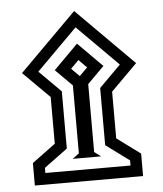

<svg xmlns="http://www.w3.org/2000/svg" viewBox="-52 -695 694 818"><g transform="rotate(-5 295.0 -286.0)"><path d="M51.3 -405.3 295.4 -649.4 539.1 -405.3 426.8 -293V-93.3L526.9 -19.5V76.7H64V-19.5L164.1 -93.3V-293ZM121.1 -405.3 213.4 -313V-68.4L113.3 5.4V27.3H477.5V5.4L377.4 -68.4V-313L469.7 -405.3L295.4 -579.6ZM234.4 -22.5 262.7 -43.5V-334L191.4 -405.3L295.4 -509.8L399.4 -405.3L328.1 -334V-43.5L356 -22.5ZM261.2 -405.3 295.4 -371.1 329.6 -405.3 295.4 -439.9Z"/></g></svg>

Font: Vazirmatn UI NL
Style: Bold
Weight: 700
Designer: Saber Rastikerdar
Foundry: Saber Rastikerdar
Version: Version 33.003